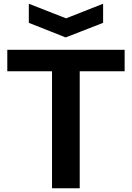

<svg xmlns="http://www.w3.org/2000/svg" viewBox="-20 -1006 705 1026"><path d="M134 -986 333 -908 531 -986V-884L331 -806L134 -884ZM258 -625H19V-740H646V-625H406V0H258Z"/></svg>

Font: Encode Sans Wide
Style: SemiBold
Weight: 600
Designer: Pablo Impallari, Andres Torresi
Foundry: Pablo Impallari, Andres Torresi
Version: Version 1.000; ttfautohint (v1.00) -l 8 -r 50 -G 200 -x 14 -